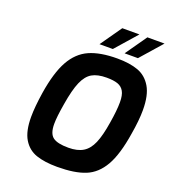

<svg xmlns="http://www.w3.org/2000/svg" viewBox="-164 -1052 1050 1179"><g transform="rotate(20 361.0 -462.5)"><path d="M91 -228Q91 -293 106 -390Q128 -529 171 -606Q214 -683 284.5 -714.5Q355 -746 467 -746Q548 -746 603 -726Q658 -706 690 -652Q722 -598 722 -501Q722 -434 706 -341Q684 -200 641 -125Q598 -50 529 -22Q460 6 346 6Q263 6 208 -13Q153 -32 122 -83.5Q91 -135 91 -228ZM559 -361Q573 -445 573 -499Q573 -545 559 -569.5Q545 -594 518 -603.5Q491 -613 445 -613Q386 -613 350.5 -592.5Q315 -572 292.5 -520Q270 -468 254 -370Q239 -282 239 -236Q239 -173 268.5 -150.5Q298 -128 370 -128Q429 -128 465.5 -150Q502 -172 523.5 -222Q545 -272 559 -361ZM431 -931H543L420 -791H333ZM595 -931H707L584 -791H497Z"/></g></svg>

Font: Exo
Style: Bold Italic
Weight: 700
Italic angle: -9°
Designer: Natanael Gama
Foundry: Natanael Gama
Version: Version 1.500; ttfautohint (v1.6)